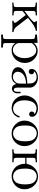

<svg xmlns="http://www.w3.org/2000/svg" viewBox="1310 -1798 682 3341"><g transform="rotate(90 1650.5 -128.0)"><path d="M171 -69Q171 -41 185 -32Q199 -23 249 -23V-1Q185 -4 129.5 -4Q74 -4 26 -1V-23Q75 -23 89.5 -31.5Q104 -40 104 -68V-363Q104 -385 98 -394Q80 -409 26 -409V-431Q90 -428 146 -428Q202 -428 249 -431V-409Q193 -409 180 -398Q170 -383 171 -345V-213Q181 -223 233.5 -261Q286 -299 326.5 -335Q367 -371 367 -389Q367 -404 350 -409Q349 -409 349 -409V-431Q391 -429 432.5 -429Q474 -429 516 -431V-409Q448 -409 305 -285Q293 -279 293 -273Q293 -269 346 -203L442 -79Q443 -78 448.5 -70.5Q454 -63 461 -56.5Q468 -50 478.5 -42Q489 -34 504.5 -29Q520 -24 538 -23V-1Q502 -4 452.5 -4Q403 -4 341 -1V-23Q360 -23 368.5 -30Q377 -37 377 -46Q377 -60 361 -82L242 -235V-236L194 -198Q185 -193 178 -186.5Q171 -180 171 -168Z M730 122Q730 147 744 154.5Q758 162 808 162V193Q743 190 686.5 190Q630 190 582 193V162Q638 162 649 153Q660 144 660 105V-340Q660 -373 656 -381Q642 -400 582 -400V-431L727 -442V-377Q786 -443 866 -443Q948 -443 1012 -379.5Q1076 -316 1076 -220Q1076 -125 1013 -57.5Q950 10 852 10Q824 10 800 1.5Q776 -7 761.5 -19.5Q747 -32 740.5 -39.5Q734 -47 731 -51H730ZM730 -118Q730 -77 766.5 -44.5Q803 -12 849 -12Q911 -12 951.5 -73Q992 -134 992 -215Q992 -301 954 -359.5Q916 -418 856 -418Q811 -418 772 -386.5Q733 -355 730 -333Z M1311 10Q1287 10 1261.5 5Q1236 0 1210 -11Q1184 -22 1167 -44.5Q1150 -67 1150 -98Q1150 -171 1230 -216.5Q1310 -262 1435 -262Q1435 -301 1431.5 -326Q1428 -351 1424 -360Q1420 -369 1412 -381Q1380 -425 1324 -425Q1256 -425 1222 -381Q1250 -381 1261.5 -367Q1273 -353 1273 -337Q1273 -317 1259.5 -302.5Q1246 -288 1225 -288Q1210 -288 1195 -299.5Q1180 -311 1180 -338Q1180 -387 1225 -417.5Q1270 -448 1335 -448Q1398 -448 1448.5 -411.5Q1499 -375 1505 -317V-93Q1505 -27 1543 -27Q1578 -27 1578 -95V-146H1603V-73Q1600 -41 1577 -18Q1554 5 1523 5Q1513 5 1502.5 2.5Q1492 0 1479 -7.5Q1466 -15 1456 -32.5Q1446 -50 1443 -75H1442Q1440 -67 1432.5 -55Q1425 -43 1410.5 -27.5Q1396 -12 1369.5 -1Q1343 10 1311 10ZM1435 -241Q1378 -239 1336 -224.5Q1294 -210 1271.5 -188Q1249 -166 1239 -143Q1229 -120 1229 -96Q1229 -59 1256 -35.5Q1283 -12 1319 -12Q1357 -12 1392 -39Q1427 -66 1434 -116Q1435 -124 1435 -165Z M1970 -295Q1948 -295 1934.5 -307Q1921 -319 1921 -338Q1921 -383 1968 -387Q1925 -423 1864 -423Q1841 -423 1819 -413.5Q1797 -404 1775 -381.5Q1753 -359 1739.5 -315Q1726 -271 1726 -210Q1726 -97 1791 -43L1805 -33Q1838 -15 1871 -15Q1923 -16 1954 -46.5Q1985 -77 1995 -108L2001 -125Q2005 -133 2014.5 -130.5Q2024 -128 2024 -119Q2024 -107 2014 -87Q2004 -67 1985.5 -44.5Q1967 -22 1934 -6Q1901 10 1862 10Q1766 10 1703.5 -57Q1641 -124 1641 -215Q1641 -242 1648 -271.5Q1655 -301 1672 -333Q1689 -365 1713.5 -390Q1738 -415 1777 -431.5Q1816 -448 1863 -448Q1927 -448 1970 -419Q2013 -390 2013 -344Q2013 -318 1999 -306.5Q1985 -295 1970 -295Z M2523 -211Q2523 -123 2460.5 -56.5Q2398 10 2302 10Q2208 10 2143.5 -57Q2079 -124 2079 -212Q2079 -306 2143.5 -377.5Q2208 -449 2299 -449Q2392 -449 2457.5 -381Q2523 -313 2523 -211ZM2300 -427Q2277 -427 2255.5 -418.5Q2234 -410 2212 -390.5Q2190 -371 2177 -331Q2164 -291 2164 -234Q2164 -130 2187 -85L2199 -67Q2238 -15 2303 -15Q2327 -15 2348 -23Q2369 -31 2391 -51Q2413 -71 2426 -113.5Q2439 -156 2439 -217Q2439 -304 2420 -347.5Q2401 -391 2356 -414Q2328 -427 2300 -427Z M2578 -23Q2627 -23 2641.5 -31.5Q2656 -40 2656 -68V-363Q2656 -385 2650 -394Q2632 -409 2578 -409V-431Q2643 -428 2699.5 -428Q2756 -428 2804 -431V-409Q2751 -409 2738.5 -399.5Q2726 -390 2726 -354V-248H2821Q2828 -248 2832 -254Q2836 -260 2837 -269Q2838 -278 2843 -294.5Q2848 -311 2857 -327Q2886 -380 2936.5 -414.5Q2987 -449 3053 -449Q3144 -449 3209 -381Q3274 -313 3274 -212Q3274 -119 3208.5 -54.5Q3143 10 3042 10Q3016 10 2989 2.5Q2962 -5 2933 -23Q2904 -41 2881.5 -67.5Q2859 -94 2844.5 -135.5Q2830 -177 2830 -227H2726V-89Q2726 -44 2737 -33.5Q2748 -23 2804 -23V-1Q2739 -4 2682.5 -4Q2626 -4 2578 -1ZM3050 -427Q3027 -427 3005.5 -418.5Q2984 -410 2962 -390.5Q2940 -371 2927 -331Q2914 -291 2914 -234Q2914 -130 2937 -85L2949 -67Q2988 -15 3053 -15Q3077 -15 3098 -23Q3119 -31 3141 -51Q3163 -71 3176 -113.5Q3189 -156 3189 -217Q3189 -304 3170 -347.5Q3151 -391 3106 -414Q3078 -427 3050 -427Z"/></g></svg>

Font: cwTeXMing
Style: Medium
Weight: 500
Version: Version 1.17